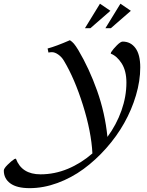

<svg xmlns="http://www.w3.org/2000/svg" viewBox="-217 -711 780 1017"><path d="M153.3 -498Q165 -490.7 174.6 -479.5Q184.1 -468.3 197.8 -445.8Q255.4 -348.6 297.4 -230.5Q339.4 -112.3 352.1 14.2Q399.9 -50.8 426.3 -125.2Q452.6 -199.7 452.6 -273.4Q452.6 -335.9 427.5 -375.2Q402.3 -414.6 369.6 -426.8L371.6 -434.6Q382.8 -451.7 402.3 -471.2Q421.9 -490.7 432.6 -490.7Q475.1 -490.7 500.5 -456.3Q525.9 -421.9 525.9 -354Q525.9 -282.7 503.2 -206.1Q480.5 -129.4 440.9 -59.1Q401.4 11.2 345.2 74.5Q289.1 137.7 225.3 184.3Q161.6 231 87.4 258.3Q13.2 285.6 -60.1 285.6Q-127.9 285.6 -162.4 260.3Q-196.8 234.9 -196.8 192.4Q-196.8 181.6 -177.2 162.1Q-157.7 142.6 -140.6 131.3L-132.8 129.4Q-102.1 212.4 -2.4 212.4Q72.3 212.4 142.6 183.1Q212.9 153.8 272.5 101.6Q266.6 -13.2 222.4 -154.1Q178.2 -294.9 121.6 -389.2Q109.9 -409.2 91.8 -421.9Q73.7 -434.6 58.6 -434.6Q48.3 -434.6 39.6 -432.6L35.2 -454.1Q78.1 -465.3 153.3 -498ZM370.1 -561.5H341.3L420.9 -691.4L476.1 -653.8ZM261.7 -561.5H232.9L312.5 -691.4L367.7 -653.8Z"/></svg>

Font: Flanker
Style: Italic
Weight: 400
Italic angle: -12°
Designer: Flanker
Version: Version 2.027